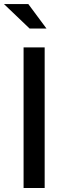

<svg xmlns="http://www.w3.org/2000/svg" viewBox="-46 -936 314 956"><path d="M71.4 0V-700H176.4V0ZM101.3 -794 -26.4 -915.9H94.9L185.4 -794Z"/></svg>

Font: Red Hat Display VF
Style: Regular
Weight: 300
Designer: Pentagram, MCKL
Foundry: Pentagram, MCKL
Version: Version 1.023